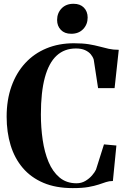

<svg xmlns="http://www.w3.org/2000/svg" viewBox="-20 -981 668 1012"><path d="M363.5 10.5Q274 10.5 208.5 -17.5Q143 -45.5 100 -96Q57 -146.5 36 -215.2Q15 -284 15 -366Q15 -454.5 40.5 -526Q66 -597.5 112.8 -648.2Q159.5 -699 224.8 -726Q290 -753 369.5 -753Q416 -753 448 -747.8Q480 -742.5 504.5 -735.8Q529 -729 552.8 -723.8Q576.5 -718.5 606 -718.5L584 -516.5H497L474 -667Q469.5 -681.5 458.5 -694.8Q447.5 -708 428.2 -716.8Q409 -725.5 380 -725.5Q319.5 -725.5 278.5 -687.8Q237.5 -650 216.5 -572.8Q195.5 -495.5 195.5 -377.5Q195.5 -308.5 205 -243.5Q214.5 -178.5 236 -127.2Q257.5 -76 293.8 -45.5Q330 -15 383.5 -15Q409 -15 429.8 -27.2Q450.5 -39.5 465 -56.2Q479.5 -73 486 -87L528 -220L593.5 -214L575 -27Q555.5 -27 538.5 -21.2Q521.5 -15.5 499.8 -8.2Q478 -1 445.8 4.8Q413.5 10.5 363.5 10.5ZM355 -803Q320.5 -803 300.8 -823.5Q281 -844 281 -875.5Q281 -912 304.5 -936.5Q328 -961 367 -961H368Q402.5 -961 422.2 -940.8Q442 -920.5 442 -888.5Q442 -852.5 418.5 -827.8Q395 -803 356 -803Z"/></svg>

Font: Merriweather 144pt
Style: Bold
Weight: 700
Version: Version 2.100